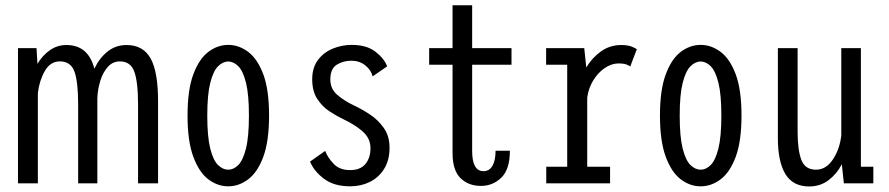

<svg xmlns="http://www.w3.org/2000/svg" viewBox="-20 -678 3287 710"><path d="M46.5 0V-500H115L118.5 -442Q137 -473 164.2 -492.2Q191.5 -511.5 225.5 -511.5Q306.5 -511.5 329 -424Q347 -462.5 377.2 -487Q407.5 -511.5 448 -511.5Q509 -511.5 536.8 -462.2Q564.5 -413 564.5 -303V0H490.5V-290.5Q490.5 -376 476.5 -413.5Q462.5 -451 423.5 -451Q397.5 -451 379.5 -431.5Q361.5 -412 351.5 -381Q341.5 -350 340 -315.5V0H269V-290.5Q269 -376 255.2 -413.5Q241.5 -451 201.5 -451Q166 -451 145.8 -415.5Q125.5 -380 120 -334V0Z M824 11Q784.5 11 750.2 -15Q716 -41 694.8 -98.5Q673.5 -156 673.5 -251Q673.5 -345.5 694.8 -402.8Q716 -460 750.2 -486Q784.5 -512 824 -512Q863.5 -512 898 -486Q932.5 -460 953.8 -402.8Q975 -345.5 975 -251Q975 -156 953.8 -98.5Q932.5 -41 898 -15Q863.5 11 824 11ZM824 -50.5Q844 -50.5 861.2 -67.8Q878.5 -85 889.5 -128.5Q900.5 -172 900.5 -251Q900.5 -328 889.8 -371.5Q879 -415 861.5 -432.8Q844 -450.5 824 -450.5Q804 -450.5 786.2 -432.8Q768.5 -415 757.5 -371.5Q746.5 -328 746.5 -251Q746.5 -172 757.5 -128.5Q768.5 -85 786.2 -67.8Q804 -50.5 824 -50.5Z M1275 11Q1215 11 1178 -17Q1141 -45 1126.5 -80.5L1182.5 -120Q1191.5 -95.5 1213.8 -72.2Q1236 -49 1274.5 -49Q1312.5 -49 1331.2 -71.5Q1350 -94 1350 -130Q1350 -166.5 1321.2 -191.8Q1292.5 -217 1252 -236Q1225.5 -248.5 1198.5 -266.2Q1171.5 -284 1153 -312.5Q1134.5 -341 1134.5 -385Q1134.5 -427.5 1155.5 -455.8Q1176.5 -484 1210 -498Q1243.5 -512 1281 -512Q1336 -512 1368.8 -486.5Q1401.5 -461 1411.5 -432.5L1358 -395.5Q1352 -419.5 1330.5 -436.5Q1309 -453.5 1279.5 -453.5Q1249.5 -453.5 1225.5 -438.8Q1201.5 -424 1201.5 -384Q1201.5 -349.5 1227.2 -327.2Q1253 -305 1290 -287.5Q1317 -275 1347.2 -255.2Q1377.5 -235.5 1399 -205.2Q1420.5 -175 1420.5 -132Q1420.5 -85.5 1400.5 -53.5Q1380.5 -21.5 1347.5 -5.2Q1314.5 11 1275 11Z M1653.5 -112V-438.5H1567V-500H1653.5V-658.5H1726V-500H1871.5V-438.5H1726V-119.5Q1726 -45 1768 -45Q1789.5 -45 1801 -64.8Q1812.5 -84.5 1812.5 -120.5H1865.5Q1865.5 -52 1834 -21.2Q1802.5 9.5 1758.5 9.5Q1712.5 9.5 1683 -19.2Q1653.5 -48 1653.5 -112Z M2000 0V-61.5H2077.5V-438.5H1999.5V-500H2140.5L2148 -428.5Q2169.5 -464.5 2202.5 -488Q2235.5 -511.5 2277 -511.5Q2301 -511.5 2315.5 -505.8Q2330 -500 2335 -496L2310.5 -432Q2307.5 -435.5 2296.5 -439.5Q2285.5 -443.5 2268.5 -443.5Q2241 -443.5 2216 -426.2Q2191 -409 2173.5 -380.2Q2156 -351.5 2151.5 -317V-61.5H2236V0Z M2571 11Q2531.5 11 2497.2 -15Q2463 -41 2441.8 -98.5Q2420.5 -156 2420.5 -251Q2420.5 -345.5 2441.8 -402.8Q2463 -460 2497.2 -486Q2531.5 -512 2571 -512Q2610.5 -512 2645 -486Q2679.5 -460 2700.8 -402.8Q2722 -345.5 2722 -251Q2722 -156 2700.8 -98.5Q2679.5 -41 2645 -15Q2610.5 11 2571 11ZM2571 -50.5Q2591 -50.5 2608.2 -67.8Q2625.5 -85 2636.5 -128.5Q2647.5 -172 2647.5 -251Q2647.5 -328 2636.8 -371.5Q2626 -415 2608.5 -432.8Q2591 -450.5 2571 -450.5Q2551 -450.5 2533.2 -432.8Q2515.5 -415 2504.5 -371.5Q2493.5 -328 2493.5 -251Q2493.5 -172 2504.5 -128.5Q2515.5 -85 2533.2 -67.8Q2551 -50.5 2571 -50.5Z M2972.5 11.5Q2912 11.5 2884.2 -34.5Q2856.5 -80.5 2856.5 -167.5V-500H2929.5V-191Q2929.5 -123.5 2943.2 -87Q2957 -50.5 2997.5 -50.5Q3035 -50.5 3060.2 -88.8Q3085.5 -127 3091 -177.5V-500H3163.5V-61.5H3209.5V0H3100.5L3093 -70.5Q3074.5 -35 3044 -11.8Q3013.5 11.5 2972.5 11.5Z"/></svg>

Font: Trispace Condensed Light
Style: Regular
Weight: 300
Width: 3
Designer: Tyler Finck
Foundry: Etcetera Type Company
Version: Version 1.210; ttfautohint (v1.8.3)